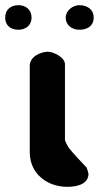

<svg xmlns="http://www.w3.org/2000/svg" viewBox="-48 -721 404 742"><path d="M137 -521C109 -521 67 -502 67 -467V-133C67 -48 136 1 212 1C243 1 294 -6 294 -50C294 -51 293 -53 293 -53C293 -56 288 -70 287 -73C276 -84 229 -135 220 -147C215 -153 203 -176 203 -180V-473C203 -499 159 -521 137 -521ZM-28 -653C-28 -622 -6 -606 23 -606C52 -606 74 -624 74 -653C74 -683 52 -701 23 -701C-6 -701 -28 -684 -28 -653ZM206 -653C206 -622 232 -606 259 -606C287 -606 314 -619 314 -653C314 -686 287 -701 259 -701C233 -701 206 -680 206 -653Z"/></svg>

Font: Asimov Print
Style: Regular
Weight: 500
Designer: Google
Version: Version 2.000980: 2014